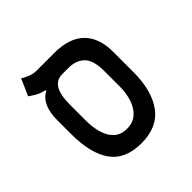

<svg xmlns="http://www.w3.org/2000/svg" viewBox="-162 -757 910 910"><g transform="rotate(-45 293.0 -301.5)"><path d="M287.6 9.3Q180.2 9.3 131.3 -59.1Q82.5 -127.4 82.5 -257.3V-350.6Q82.5 -405.3 99.6 -439.5Q116.7 -473.6 143.6 -484.4V-490.7Q118.7 -495.6 99.4 -506.3Q80.1 -517.1 64.9 -528.3L101.6 -611.8Q112.8 -604 134.5 -595Q156.2 -585.9 179.2 -585.9H298.3Q397.5 -585.9 448.2 -536.4Q499 -486.8 499 -393.1V-257.3Q499 -132.8 447.3 -61.8Q395.5 9.3 287.6 9.3ZM287.6 -87.9Q327.6 -87.9 353.5 -110.4Q379.4 -132.8 392.1 -170.7Q404.8 -208.5 404.8 -253.9V-358.9Q404.8 -429.7 375.7 -459Q346.7 -488.3 294.4 -488.3H254.9Q226.6 -488.3 210.7 -474.4Q194.8 -460.4 187.5 -438.7Q180.2 -417 178.5 -393.3Q176.8 -369.6 176.8 -349.6V-253.9Q176.8 -208.5 187.7 -170.7Q198.7 -132.8 223.1 -110.4Q247.6 -87.9 287.6 -87.9Z"/></g></svg>

Font: CaskaydiaMono NF
Style: Regular
Weight: 400
Designer: Aaron Bell
Foundry: Saja Typeworks
Version: Version 2111.001; ttfautohint (v1.8.4);Nerd Fonts 3.1.1